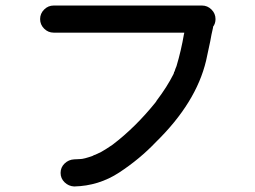

<svg xmlns="http://www.w3.org/2000/svg" viewBox="-20 -649 920 694"><path d="M248 25Q228 24 213.5 10Q199 -4 199 -24Q199 -44 213.5 -58Q228 -72 248 -73L269 -74Q283 -74 316 -86Q318 -88 322 -89L325 -90L346 -100Q362 -109 378 -120L387 -126Q470 -189 543 -280Q544 -282 545 -283Q546 -284 546 -285Q584 -335 607 -381Q607 -382 608 -383.5Q609 -385 609 -388L611 -391Q614 -401 618 -410Q635 -467 645 -526Q646 -528 646 -531H174Q154 -531 139.5 -545.5Q125 -560 125 -580Q125 -600 139.5 -614.5Q154 -629 174 -629H710Q730 -629 744.5 -614.5Q759 -600 759 -580Q759 -564 750 -552V-549Q744 -524 740 -500L725 -430Q689 -278 544 -136Q485 -74 411 -25.5Q337 23 248 25Z"/></svg>

Font: Bad Comic
Style: Regular
Weight: 400
Designer: GGBotNet
Foundry: f0n7
Version: 0.9